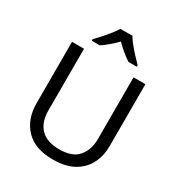

<svg xmlns="http://www.w3.org/2000/svg" viewBox="-217 -1090 1165 1246"><g transform="rotate(30 365.5 -467.0)"><path d="M640 -252Q640 -178 610 -118.5Q580 -59 518.5 -24.5Q457 10 362 10Q229 10 159.5 -62.5Q90 -135 90 -254V-714H180V-251Q180 -164 226.5 -116Q273 -68 367 -68Q464 -68 507.5 -119.5Q551 -171 551 -252V-714H640ZM410 -944Q422 -922 444.5 -894.5Q467 -867 491.5 -840.5Q516 -814 535 -795V-784H473Q447 -800 419 -823.5Q391 -847 364 -874Q337 -847 310 -824Q283 -801 257 -784H197V-795Q216 -815 239.5 -841Q263 -867 285 -894.5Q307 -922 320 -944Z"/></g></svg>

Font: Go Noto Current
Style: Regular
Weight: 400
Designer: Monotype Design Team
Foundry: Monotype Imaging Inc.
Version: Version 2.007; ttfautohint (v1.8) -l 8 -r 50 -G 200 -x 14 -D